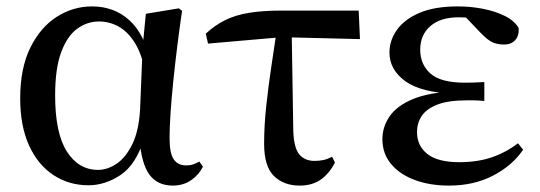

<svg xmlns="http://www.w3.org/2000/svg" viewBox="-20 -563 1686 599"><path d="M256 15Q195 15 146.5 -17Q98 -49 70.5 -109.5Q43 -170 43 -256Q43 -350 74.5 -414Q106 -478 157 -510.5Q208 -543 267 -543Q336 -543 383.5 -500Q431 -457 448 -372H455L434 -336Q422 -396 400 -430.5Q378 -465 349.5 -480.5Q321 -496 289 -496Q252 -496 221 -473.5Q190 -451 171 -400.5Q152 -350 152 -265Q152 -148 188.5 -90.5Q225 -33 286 -33Q315 -33 343.5 -52Q372 -71 392.5 -112.5Q413 -154 417 -221L425 -417L435 -520L538 -537L548 -529Q540 -475 533 -418.5Q526 -362 520.5 -308.5Q515 -255 512 -209.5Q509 -164 509 -132Q509 -85 522 -66Q535 -47 560 -47Q574 -47 583.5 -50.5Q593 -54 602 -59L613 -43Q601 -18 576.5 -1Q552 16 519 16Q472 16 447 -17Q422 -50 415 -127L429 -129Q404 -49 356 -17Q308 15 256 15Z M629 -427 622 -458Q650 -484 682 -500Q714 -516 757 -523Q800 -530 859 -530H1099L1103 -441L859 -447ZM915 16Q865 16 834.5 -14Q804 -44 804 -114Q804 -171 810.5 -231.5Q817 -292 826 -352Q835 -412 843 -466H890L895 -154Q897 -101 914 -81Q931 -61 961 -61Q977 -61 990 -64Q1003 -67 1016 -74L1025 -56Q1007 -21 980.5 -2.5Q954 16 915 16Z M1381 16Q1321 16 1274 -1.5Q1227 -19 1200 -51.5Q1173 -84 1173 -129Q1173 -167 1195.5 -200Q1218 -233 1268.5 -254Q1319 -275 1402 -278V-270Q1293 -274 1244 -310Q1195 -346 1195 -399Q1195 -437 1218.5 -470Q1242 -503 1289 -523Q1336 -543 1408 -543Q1449 -543 1487 -535.5Q1525 -528 1554.5 -513.5Q1584 -499 1598 -476Q1600 -452 1587.5 -438Q1575 -424 1553 -424Q1533 -424 1517.5 -430.5Q1502 -437 1478 -462L1418 -525H1477L1493 -502Q1467 -505 1448.5 -507Q1430 -509 1411 -509Q1354 -509 1322.5 -481.5Q1291 -454 1291 -408Q1291 -362 1323 -333.5Q1355 -305 1431 -305Q1445 -305 1458.5 -305.5Q1472 -306 1491 -307V-248Q1469 -250 1458 -250Q1447 -250 1438 -250Q1378 -250 1344 -236.5Q1310 -223 1295.5 -201Q1281 -179 1281 -151Q1281 -108 1313.5 -82.5Q1346 -57 1413 -57Q1469 -57 1513.5 -72Q1558 -87 1596 -116L1612 -96Q1579 -47 1519 -15.5Q1459 16 1381 16Z"/></svg>

Font: Noto Serif TC SemiBold
Style: Regular
Weight: 600
Version: Version 2.002-H1;hotconv 1.1.0;makeotfexe 2.6.0